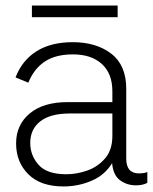

<svg xmlns="http://www.w3.org/2000/svg" viewBox="-20 -662 551 692"><path d="M385 -333Q385 -397 347 -431.5Q309 -466 243 -466Q181 -466 142 -440.5Q103 -415 82 -364L36 -383Q60 -445 112 -477.5Q164 -510 242 -510Q327 -510 381 -468.5Q435 -427 435 -342V-90Q435 -37 481 -37Q488 -37 496 -38Q504 -39 511 -42V-3Q495 6 470 6Q438 6 413 -12Q388 -30 384 -74Q358 -31 310 -10.5Q262 10 209 10Q126 10 82 -34Q38 -78 38 -145Q38 -212 87 -253Q136 -294 224 -294H385ZM219 -34Q257 -34 295 -47.5Q333 -61 359 -91.5Q385 -122 385 -172V-253H232Q161 -253 125 -224.5Q89 -196 89 -147Q89 -102 119 -68Q149 -34 219 -34ZM404 -642V-600H95V-642Z"/></svg>

Font: Prodigy Sans Light
Style: Regular
Weight: 300
Designer: Wei Huang
Foundry: Wei Huang
Version: Version 1.003; ttfautohint (v1.8.3)